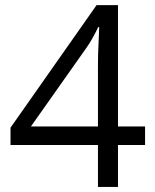

<svg xmlns="http://www.w3.org/2000/svg" viewBox="-20 -738 612 758"><path d="M552.7 -165.5H445.8V0H366.7V-165.5H21.5V-233.9L361.3 -717.8H445.8V-238.8H552.7ZM366.7 -238.8V-472.2Q366.7 -499 367.2 -520.8Q367.7 -542.5 368.7 -561.3Q369.6 -580.1 370.4 -597.2Q371.1 -614.3 371.6 -630.9H367.7Q358.4 -611.3 346.4 -589.6Q334.5 -567.9 322.3 -550.8L102.1 -238.8Z"/></svg>

Font: Wonky
Style: Regular
Weight: 400
Designer: Monotype Design Team
Foundry: Monotype Imaging Inc.
Version: Version 3.000